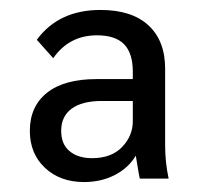

<svg xmlns="http://www.w3.org/2000/svg" viewBox="-20 -727 402 386"><path d="M40 -464Q40 -513 74.5 -540.5Q109 -568 174 -568H247V-583Q247 -620 229.5 -638Q212 -656 175 -656Q119 -656 87 -610L54 -647Q98 -707 182 -707Q245 -707 278.5 -676Q312 -645 312 -589V-434Q312 -401 319 -368H261Q260 -371 253 -414Q238 -389 210.5 -375Q183 -361 149 -361Q101 -361 70.5 -389.5Q40 -418 40 -464ZM247 -483V-524H185Q145 -524 124 -508.5Q103 -493 103 -464Q103 -437 120 -423Q137 -409 165 -409Q204 -409 225.5 -431.5Q247 -454 247 -483Z"/></svg>

Font: Sarabun
Style: Regular
Weight: 400
Designer: Suppakit Chalermlarp | Katatrad Co.,Ltd.
Foundry: Cadson Demak Co.,Ltd.
Version: Version 1.000; ttfautohint (v1.6)